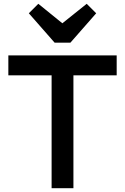

<svg xmlns="http://www.w3.org/2000/svg" viewBox="-20 -992 659 1012"><path d="M252 0V-680H367V0ZM24 -595V-700H595V-595ZM437 -972 487 -922 351 -767H268L132 -922L182 -972L346 -839L272 -840Z"/></svg>

Font: Outfit Thin Medium
Style: Regular
Weight: 500
Version: Version 1.100;gftools[0.9.27]